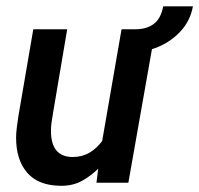

<svg xmlns="http://www.w3.org/2000/svg" viewBox="-20 -590 643 620"><path d="M178 10Q105 10 68.5 -31.5Q32 -73 32 -145Q32 -160 34.2 -177.8Q36.5 -195.5 39.5 -215.5L87.5 -495.5H197L151.5 -226.5Q148.5 -209 146.5 -194.8Q144.5 -180.5 144.5 -168Q144.5 -83 215 -83Q245 -83 269 -97Q293 -111 313 -138.5L302 -50Q276 -23.5 246.2 -6.8Q216.5 10 178 10ZM291.5 0 304 -100.5 372.5 -495.5H482L394.5 0ZM404 -421 418 -495.5Q453 -495.5 476.2 -512.5Q499.5 -529.5 507 -569.5H603Q594.5 -523.5 564.2 -490.2Q534 -457 491.8 -439Q449.5 -421 404 -421Z"/></svg>

Font: Cabin SemiCondensedSemiBold
Style: Italic
Weight: 600
Width: 4
Italic angle: -10°
Designer: Pablo Impallari
Foundry: Pablo Impallari. http://www.impallari.com Igino Marini. http://www.ikern.com
Version: Version 3.001